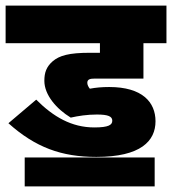

<svg xmlns="http://www.w3.org/2000/svg" viewBox="-20 -642 613 684"><path d="M325 -234C366 -234 380 -227 380 -212C380 -197 367 -188 316 -188C235 -188 170 -226 109 -287L10 -203C106 -117 199 -83 323 -83C482 -83 534 -140 534 -210C534 -278 487 -332 369 -332C343 -332 321 -330 300 -326C295 -332 291 -340 291 -347C291 -360 302 -362 317 -362H491V-488H573V-622H0V-488H336V-454H301C225 -454 192 -444 168 -424C145 -404 138 -383 138 -354C138 -304 181 -254 232 -223C259 -229 290 -234 325 -234ZM68 -81V22H531V-81Z"/></svg>

Font: Noto Sans Devanagari UI Condensed Black
Style: Regular
Weight: 900
Width: 3
Designer: Jelle Bosma - Monotype Design Team
Foundry: Monotype Imaging Inc.
Version: Version 2.004